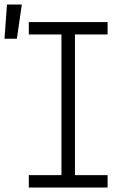

<svg xmlns="http://www.w3.org/2000/svg" viewBox="-53 -833 573 853"><path d="M75 0V-55H220V-680H75V-735H425V-680H280V-55H425V0ZM-33 -661 -22 -813H44L22 -661Z"/></svg>

Font: Iosevka Curly Light
Style: Regular
Weight: 300
Monospace: yes
Designer: Belleve Invis
Foundry: Belleve Invis
Version: Version 22.1.2; ttfautohint (v1.8.4)